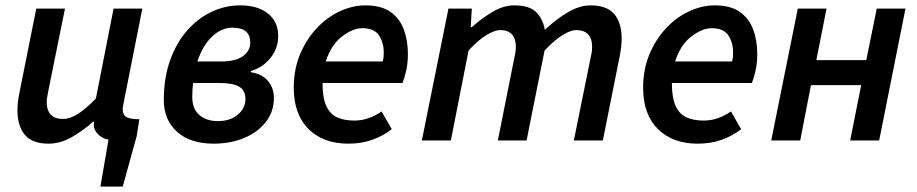

<svg xmlns="http://www.w3.org/2000/svg" viewBox="-20 -523 3416 715"><path d="M354 172 384 -3Q363 -6 346.5 -21.5Q330 -37 329 -59Q329 -62 331 -70H327Q290 -37 247.5 -12.5Q205 12 161 12Q100 12 72.5 -21Q45 -54 45 -112Q45 -129 47 -145.5Q49 -162 53 -181L115 -491H222L162 -195Q159 -178 156.5 -166Q154 -154 154 -143Q154 -80 216 -80Q264 -80 337 -156L403 -491H510L439 -133Q438 -129 437.5 -125Q437 -121 437 -116Q437 -95 451 -87Q465 -79 499 -79L489 -16L437 172Z M776 12Q688 12 639 -32.5Q590 -77 590 -150Q590 -233 613.5 -298.5Q637 -364 677 -409.5Q717 -455 768 -479Q819 -503 874 -503Q940 -503 978 -472.5Q1016 -442 1016 -389Q1016 -343 987.5 -307.5Q959 -272 914 -258V-254Q955 -248 977.5 -222Q1000 -196 1000 -158Q1000 -108 970.5 -69.5Q941 -31 890 -9.5Q839 12 776 12ZM791 -72Q837 -72 865.5 -96Q894 -120 894 -154Q894 -187 870 -200.5Q846 -214 796 -214H699Q696 -190 696 -162Q696 -117 722.5 -94.5Q749 -72 791 -72ZM846 -420Q805 -420 770 -387Q735 -354 715 -294H802Q858 -294 885 -314Q912 -334 912 -364Q912 -420 846 -420Z M1329 -418Q1294 -418 1253.5 -387Q1213 -356 1193 -294H1405Q1408 -305 1408.5 -311.5Q1409 -318 1409 -328Q1409 -364 1391.5 -391Q1374 -418 1329 -418ZM1277 12Q1184 12 1129 -42.5Q1074 -97 1074 -196Q1074 -265 1097.5 -321Q1121 -377 1159.5 -418Q1198 -459 1245.5 -481Q1293 -503 1341 -503Q1399 -503 1433.5 -479Q1468 -455 1483.5 -414Q1499 -373 1499 -322Q1499 -289 1493 -261.5Q1487 -234 1479 -214H1181Q1181 -158 1195.5 -127.5Q1210 -97 1236.5 -85.5Q1263 -74 1299 -74Q1328 -74 1354 -83.5Q1380 -93 1401 -108L1439 -42Q1409 -18 1368 -3Q1327 12 1277 12Z M1551 0 1650 -491H1737L1733 -422H1737Q1774 -455 1814.5 -479Q1855 -503 1895 -503Q1952 -503 1977 -477.5Q2002 -452 2009 -412Q2053 -453 2096 -478Q2139 -503 2179 -503Q2240 -503 2267.5 -470.5Q2295 -438 2295 -379Q2295 -362 2293 -346Q2291 -330 2287 -310L2225 0H2117L2177 -296Q2181 -313 2183 -325Q2185 -337 2185 -348Q2185 -411 2125 -411Q2106 -411 2076 -393Q2046 -375 2008 -335L1941 0H1834L1893 -296Q1897 -313 1899 -325Q1901 -337 1901 -348Q1901 -411 1842 -411Q1823 -411 1792.5 -393Q1762 -375 1725 -335L1659 0Z M2630 -418Q2595 -418 2554.5 -387Q2514 -356 2494 -294H2706Q2709 -305 2709.5 -311.5Q2710 -318 2710 -328Q2710 -364 2692.5 -391Q2675 -418 2630 -418ZM2578 12Q2485 12 2430 -42.5Q2375 -97 2375 -196Q2375 -265 2398.5 -321Q2422 -377 2460.5 -418Q2499 -459 2546.5 -481Q2594 -503 2642 -503Q2700 -503 2734.5 -479Q2769 -455 2784.5 -414Q2800 -373 2800 -322Q2800 -289 2794 -261.5Q2788 -234 2780 -214H2482Q2482 -158 2496.5 -127.5Q2511 -97 2537.5 -85.5Q2564 -74 2600 -74Q2629 -74 2655 -83.5Q2681 -93 2702 -108L2740 -42Q2710 -18 2669 -3Q2628 12 2578 12Z M2852 0 2951 -491H3058L3020 -299H3206L3245 -491H3352L3254 0H3146L3187 -206H3000L2960 0Z"/></svg>

Font: Source Sans 3 Semibold
Style: Italic
Weight: 600
Italic angle: -11°
Designer: Paul D. Hunt
Foundry: Adobe
Version: Version 3.052;hotconv 1.1.0;makeotfexe 2.6.0